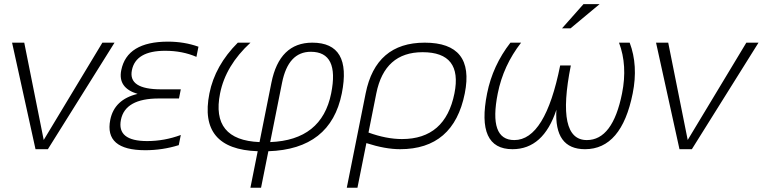

<svg xmlns="http://www.w3.org/2000/svg" viewBox="-20 -718 3670 924"><path d="M38.1 -512.7H96.7L190.4 -44.4L472.7 -512.7H531.2L210.4 0H150.9Z M925.3 -444.3Q857.9 -473.6 774.9 -473.6Q633.3 -473.6 614.7 -379.9Q596.2 -288.1 754.9 -288.1H850.1L841.3 -244.1H744.6Q582.5 -244.1 562 -141.6Q541.5 -39.1 688 -39.1Q771 -39.1 850.1 -68.4L840.3 -19.5Q762.2 4.9 679.2 4.9Q481.4 4.9 510.7 -141.6Q530.3 -239.3 642.1 -266.1Q546.4 -294.9 563.5 -379.9Q590.8 -517.6 788.6 -517.6Q866.7 -517.6 935.1 -493.2Z M1124.5 -512.7H1185.5Q1065.9 -402.8 1039.1 -268.6Q994.1 -43.9 1229 -34.2L1286.1 -319.8Q1324.7 -512.7 1482.9 -512.7Q1673.8 -512.7 1625 -268.6Q1571.3 0 1271.5 9.8L1236.3 185.5H1185.1L1220.2 9.8Q934.1 0 987.8 -268.6Q1014.6 -402.8 1124.5 -512.7ZM1573.7 -268.6Q1613.8 -468.8 1475.6 -468.8Q1367.2 -468.8 1337.4 -319.8L1280.3 -34.2Q1528.8 -43.9 1573.7 -268.6Z M1753.4 -80.1Q1839.4 -48.8 1914.6 -48.8Q2123 -48.8 2167 -268.6Q2206.5 -466.8 2013.7 -466.8Q1830.6 -466.8 1791 -268.6ZM2023.9 -512.7Q2265.6 -512.7 2216.8 -268.6Q2163.1 0 1905.3 0Q1834 0 1743.2 -29.3L1700.2 185.5H1648.9L1739.7 -268.6Q1788.6 -512.7 2023.9 -512.7Z M2436.5 -512.7H2487.8Q2402.3 -402.8 2375.5 -268.6Q2330.6 -43.9 2455.1 -43.9Q2604 -43.9 2675.8 -402.8H2727.1Q2655.3 -43.9 2804.2 -43.9Q2928.7 -43.9 2973.6 -268.6Q3000.5 -402.8 2959 -512.7H3010.3Q3051.8 -402.8 3024.9 -268.6Q2971.2 0 2795.4 0Q2646.5 0 2657.7 -189.9Q2595.2 0 2446.3 0Q2270.5 0 2324.2 -268.6Q2351.1 -402.8 2436.5 -512.7ZM2788.1 -698.2H2865.7L2725.6 -581.5H2684.6Z M3137.2 -512.7H3195.8L3289.6 -44.4L3571.8 -512.7H3630.4L3309.6 0H3250Z"/></svg>

Font: Sansation Light
Style: Light Italic
Weight: 300
Designer: Bernd Montag
Version: Version 1.301